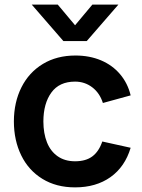

<svg xmlns="http://www.w3.org/2000/svg" viewBox="-20 -795 616 830"><path d="M40 -270Q40.2 -352.9 72.7 -417.5Q105.2 -482.2 165.4 -518.6Q225.6 -555 306.2 -555Q366.9 -555 416.5 -534.2Q466 -513.3 499 -474.3Q532.1 -435.3 544.8 -382.7L424.8 -349.8Q411.1 -393 378.7 -417.6Q346.3 -442.2 304.5 -442.2Q236.4 -442.2 202.1 -395Q167.8 -347.9 167.5 -270Q167.7 -218 183.2 -179.3Q198.7 -140.7 229.5 -119.3Q260.3 -97.8 304.5 -97.8Q351.2 -97.8 379.4 -119.1Q407.7 -140.4 422.2 -183.3L544.8 -156.2Q520.1 -73.7 457.6 -29.3Q395.1 15 304.5 15Q223.1 15 163.3 -21.8Q103.5 -58.5 71.9 -123.2Q40.2 -187.8 40 -270ZM229.8 -775 304.5 -685.8 379.2 -775H491.7L355 -617.5H254L117.3 -775Z"/></svg>

Font: Tap Sans
Style: Regular
Weight: 400
Designer: Tap Payments
Foundry: Tap Payments
Version: Version 1.001;Glyphs 3.1.2 (3151)